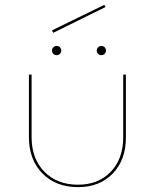

<svg xmlns="http://www.w3.org/2000/svg" viewBox="-20 -765 637 790"><path d="M194 -640 409 -745 414 -736 199 -630ZM194 -557Q194 -565 199.5 -570.5Q205 -576 213 -576Q221 -576 226.5 -570.5Q232 -565 232 -557Q232 -549 226.5 -543.5Q221 -538 213 -538Q205 -538 199.5 -543.5Q194 -549 194 -557ZM378 -557Q378 -565 384 -570.5Q390 -576 397 -576Q405 -576 410.5 -570.5Q416 -565 416 -557Q416 -549 410.5 -543.5Q405 -538 397 -538Q389 -538 383.5 -543.5Q378 -549 378 -557ZM99 -201V-458H110V-201Q110 -112 162.5 -58.5Q215 -5 301 -5Q385 -5 436 -58.5Q487 -112 487 -200V-458H498V-200Q498 -107 444 -51Q390 5 301 5Q210 5 154.5 -51.5Q99 -108 99 -201Z"/></svg>

Font: Ysabeau SC Hairline
Style: Regular
Weight: 100
Designer: Christian Thalmann (Catharsis Fonts)
Version: Version 0.003